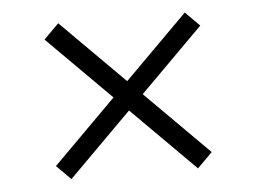

<svg xmlns="http://www.w3.org/2000/svg" viewBox="-39 -584 698 523"><g transform="rotate(-5 310.0 -322.5)"><path d="M96.5 -495.5 270 -322 97.5 -149.5 136.5 -110.5 309 -283 482.5 -109.5 523.5 -150.5 350 -324 522.5 -496.5 483.5 -535.5 311 -363 137.5 -536.5Z"/></g></svg>

Font: Monaspace Neon ExtraLight
Style: Regular
Weight: 200
Designer: Riley Cran & the Lettermatic Team
Foundry: Lettermatic
Version: Version 1.200 (Monaspace Neon)